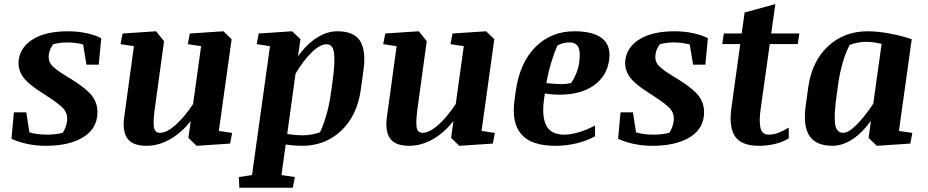

<svg xmlns="http://www.w3.org/2000/svg" viewBox="-20 -691 4467 924"><path d="M303.7 -321.8Q401.4 -263.7 428.2 -222.4Q455.1 -181.2 447.3 -127.9Q438 -62 371.8 -25.6Q305.7 10.7 200.7 10.7Q153.8 10.7 110.4 1.5Q66.9 -7.8 35.2 -23.4L46.9 -150.4H106.4L121.6 -54.2Q136.2 -49.3 158.2 -46.1Q180.2 -43 205.1 -43Q224.6 -43 244.4 -45.2Q264.2 -47.4 281.7 -51.8Q288.6 -62 294.4 -76.4Q300.3 -90.8 302.7 -107.4Q307.1 -138.7 290 -162.6Q272.9 -186.5 194.8 -236.3Q112.8 -287.1 88.6 -324Q64.5 -360.8 70.3 -404.3Q79.6 -467.3 141.4 -503.9Q203.1 -540.5 307.1 -540.5Q354.5 -540.5 396.7 -531.2Q439 -522 467.3 -507.3L455.1 -379.9H396L379.9 -477.1Q363.8 -481.4 343.3 -484.1Q322.8 -486.8 302.2 -486.8Q285.2 -486.8 267.1 -484.4Q249 -481.9 236.3 -478Q229 -469.2 223.1 -456.5Q217.3 -443.8 215.3 -430.7Q210.4 -401.9 225.6 -380.9Q240.7 -359.9 303.7 -321.8Z M893.6 -529.8 1055.2 -540.5 1094.7 -502.4 1033.2 -61 1097.2 -51.3 1087.4 0 926.3 10.7 886.7 -27.3 897.9 -108.9Q855 -53.2 799.3 -21.2Q743.7 10.7 685.5 10.7Q618.2 10.7 593 -24.7Q567.9 -60.1 578.1 -129.9L624.5 -468.8L560.1 -478.5L569.8 -529.8L731.4 -540.5L769.5 -492.7L724.6 -165.5Q716.8 -107.4 720.7 -79.6Q724.6 -51.8 750 -51.8Q781.2 -51.8 822.8 -87.6Q864.3 -123.5 909.2 -190.4L947.8 -468.8L883.8 -478.5Z M1225.1 -529.8 1386.2 -540.5 1425.8 -502.4 1414.1 -419.4Q1454.1 -476.6 1503.7 -508.5Q1553.2 -540.5 1602.5 -540.5Q1685.5 -540.5 1714.1 -492.2Q1742.7 -443.8 1728.5 -347.7L1715.8 -255.9Q1697.8 -132.8 1621.1 -61Q1544.4 10.7 1433.1 10.7Q1414.6 10.7 1394 9Q1373.5 7.3 1355 4.4L1334.5 151.4L1398.9 161.1L1389.2 212.4H1131.8L1129.4 161.1L1192.9 151.4L1279.3 -468.8L1215.3 -478.5ZM1581.1 -304.7Q1593.3 -394.5 1587.6 -436.3Q1582 -478 1551.8 -478Q1520.5 -478 1480.7 -439.7Q1440.9 -401.4 1402.3 -336.4L1362.3 -46.4Q1382.8 -43 1402.1 -41.5Q1421.4 -40 1439.5 -40Q1460 -40 1481 -43.9Q1502 -47.9 1520 -54.7Q1534.2 -83 1548.8 -131.3Q1563.5 -179.7 1572.3 -240.7Z M2157.7 -529.8 2319.3 -540.5 2358.9 -502.4 2297.4 -61 2361.3 -51.3 2351.6 0 2190.4 10.7 2150.9 -27.3 2162.1 -108.9Q2119.1 -53.2 2063.5 -21.2Q2007.8 10.7 1949.7 10.7Q1882.3 10.7 1857.2 -24.7Q1832 -60.1 1842.3 -129.9L1888.7 -468.8L1824.2 -478.5L1834 -529.8L1995.6 -540.5L2033.7 -492.7L1988.8 -165.5Q1981 -107.4 1984.9 -79.6Q1988.8 -51.8 2014.2 -51.8Q2045.4 -51.8 2086.9 -87.6Q2128.4 -123.5 2173.3 -190.4L2211.9 -468.8L2147.9 -478.5Z M2911.6 -402.3Q2900.4 -323.7 2837.2 -279.5Q2773.9 -235.4 2673.3 -235.4Q2653.8 -235.4 2634.8 -237.1Q2615.7 -238.8 2602.1 -241.2L2598.6 -216.3Q2586.4 -131.8 2608.6 -87.4Q2630.9 -43 2695.8 -43Q2725.6 -43 2764.2 -54.2Q2802.7 -65.4 2843.8 -86.9V-35.2Q2804.2 -13.2 2754.4 -1.2Q2704.6 10.7 2653.3 10.7Q2536.1 10.7 2488.5 -45.2Q2440.9 -101.1 2456.1 -209.5L2462.4 -254.9Q2481.9 -390.1 2557.4 -465.3Q2632.8 -540.5 2744.1 -540.5Q2834.5 -540.5 2877.7 -506.3Q2920.9 -472.2 2911.6 -402.3ZM2663.1 -472.7Q2646.5 -436 2632.6 -389.9Q2618.7 -343.8 2609.4 -291Q2627.4 -289.1 2646.5 -287.6Q2665.5 -286.1 2680.7 -286.1Q2694.8 -286.1 2707.5 -287.8Q2720.2 -289.6 2729.5 -292.5Q2743.2 -312.5 2753.2 -337.4Q2763.2 -362.3 2767.6 -391.6Q2774.4 -442.4 2763.2 -464.6Q2752 -486.8 2720.2 -486.8Q2706.1 -486.8 2691.7 -483.4Q2677.2 -480 2663.1 -472.7Z M3223.1 -321.8Q3320.8 -263.7 3347.7 -222.4Q3374.5 -181.2 3366.7 -127.9Q3357.4 -62 3291.3 -25.6Q3225.1 10.7 3120.1 10.7Q3073.2 10.7 3029.8 1.5Q2986.3 -7.8 2954.6 -23.4L2966.3 -150.4H3025.9L3041 -54.2Q3055.7 -49.3 3077.6 -46.1Q3099.6 -43 3124.5 -43Q3144 -43 3163.8 -45.2Q3183.6 -47.4 3201.2 -51.8Q3208 -62 3213.9 -76.4Q3219.7 -90.8 3222.2 -107.4Q3226.6 -138.7 3209.5 -162.6Q3192.4 -186.5 3114.3 -236.3Q3032.2 -287.1 3008.1 -324Q2983.9 -360.8 2989.7 -404.3Q2999 -467.3 3060.8 -503.9Q3122.6 -540.5 3226.6 -540.5Q3273.9 -540.5 3316.2 -531.2Q3358.4 -522 3386.7 -507.3L3374.5 -379.9H3315.4L3299.3 -477.1Q3283.2 -481.4 3262.7 -484.1Q3242.2 -486.8 3221.7 -486.8Q3204.6 -486.8 3186.5 -484.4Q3168.5 -481.9 3155.8 -478Q3148.4 -469.2 3142.6 -456.5Q3136.7 -443.8 3134.8 -430.7Q3129.9 -401.9 3145 -380.9Q3160.2 -359.9 3223.1 -321.8Z M3463.4 -529.8H3549.3L3563.5 -630.9L3711.4 -671.4L3691.4 -529.8H3826.7L3819.3 -479H3684.6L3641.1 -169.9Q3632.3 -110.4 3639.6 -76.7Q3647 -43 3679.7 -43Q3704.6 -43 3729.2 -53Q3753.9 -63 3775.9 -77.1V-25.4Q3750.5 -8.8 3712.2 1Q3673.8 10.7 3632.8 10.7Q3548.3 10.7 3517.6 -34.4Q3486.8 -79.6 3500 -172.4L3542.5 -479H3456.1Z M4360.8 0 4199.7 10.7 4160.2 -27.3 4171.4 -109.9Q4131.3 -53.2 4083 -21.2Q4034.7 10.7 3986.3 10.7Q3908.2 10.7 3876 -36.4Q3843.8 -83.5 3857.4 -182.1L3870.1 -273.9Q3888.2 -397 3965.3 -468.8Q4042.5 -540.5 4156.2 -540.5Q4202.1 -540.5 4259.5 -530Q4316.9 -519.5 4367.7 -502.4L4306.2 -61L4370.6 -51.3ZM4005.4 -225.1Q3993.7 -143.6 3998.5 -97.7Q4003.4 -51.8 4038.6 -51.8Q4063.5 -51.8 4102.3 -90.6Q4141.1 -129.4 4182.6 -191.9L4222.7 -479.5Q4209.5 -483.4 4189 -486.6Q4168.5 -489.7 4146 -489.7Q4127.9 -489.7 4108.2 -485.8Q4088.4 -481.9 4069.3 -475.1Q4049.8 -438.5 4035.6 -389.6Q4021.5 -340.8 4014.2 -289.1Z"/></svg>

Font: Noticia Text
Style: Bold Italic
Weight: 700
Italic angle: -8°
Designer: JM Sole
Foundry: JM Sole
Version: Version 1.003